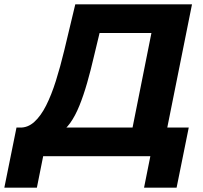

<svg xmlns="http://www.w3.org/2000/svg" viewBox="-88 -720 938 885"><path d="M511 -72 610 -568H371L345 -460Q330 -395 313.5 -337.5Q297 -280 278 -233Q259 -186 235.5 -153Q212 -120 183 -106L4 -132Q40 -131 70 -158Q100 -185 124.5 -233.5Q149 -282 169.5 -347Q190 -412 208 -487L259 -700H797L671 -72ZM-68 145 -12 -132H782L726 145H576L605 0H111L82 145Z"/></svg>

Font: MOST Montserrat
Style: Bold Italic
Weight: 700
Italic angle: -11.3°
Designer: Julieta Ulanovsky
Foundry: Julieta Ulanovsky
Version: Version 8.000;March 11, 2024;FontCreator 15.0.0.2926 64-bit